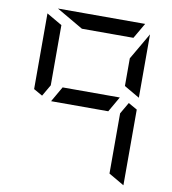

<svg xmlns="http://www.w3.org/2000/svg" viewBox="-100 -1087 1017 1134"><g transform="rotate(10 408.0 -519.5)"><path d="M210 -454 263 -546H606L553 -454ZM717 -564 624 -618V-784L717 -944ZM192 -546 152 -477 99 -507V-959V-961L192 -907ZM315 -907 155 -1000H676H678L624 -907ZM717 -493V-41V-39L624 -93V-454L664 -523Z"/></g></svg>

Font: DSEG7 Modern Mini
Style: Regular
Weight: 400
Designer: Keshikan(Twitter:@keshinomi_88pro)
Version: Version 0.46